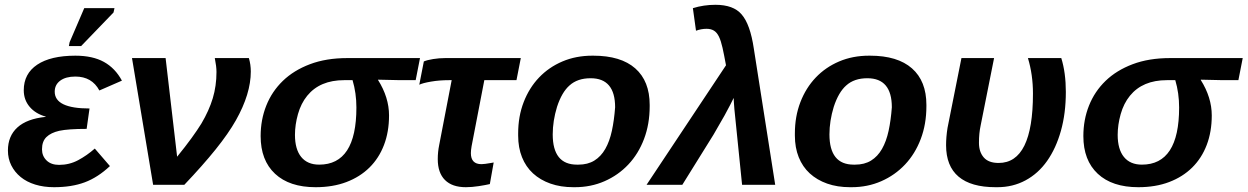

<svg xmlns="http://www.w3.org/2000/svg" viewBox="-20 -770 5198 800"><path d="M226 -83Q269 -83 305.5 -102.5Q342 -122 375 -151L438 -78Q388 -31 333.5 -10.5Q279 10 205 10Q162 10 126.5 -1Q91 -12 66 -32.5Q41 -53 27 -81Q13 -109 13 -143Q13 -203 52.5 -239Q92 -275 170 -283L171 -284Q128 -296 103.5 -325Q79 -354 79 -394Q79 -463 135 -500.5Q191 -538 294 -538Q366 -538 413 -512Q460 -486 488 -434L394 -393Q363 -451 294 -451Q254 -451 231 -434Q208 -417 208 -388Q208 -318 353 -318L341 -233Q264 -233 227 -225Q192 -217 173.5 -199Q155 -181 155 -148Q155 -120 174 -101.5Q193 -83 226 -83ZM267 -578 270 -594 331 -736H457L453 -718L318 -578Z M718 -117Q753 -160 778 -194.5Q803 -229 819 -255Q851 -309 866.5 -360.5Q882 -412 882 -470Q882 -493 875 -528H1017Q1025 -501 1025 -472Q1025 -379 963 -269Q932 -214 878.5 -147.5Q825 -81 748 0H618L530 -528H670Z M1295 10Q1186 10 1126 -46Q1066 -102 1066 -203Q1066 -271 1089.5 -330Q1113 -389 1158.5 -433Q1204 -477 1271.5 -502.5Q1339 -528 1427 -528H1444H1730L1712 -436H1647L1556 -438L1555 -437Q1601 -364 1601 -289Q1601 -221 1580 -166Q1559 -111 1519.5 -72Q1480 -33 1423.5 -11.5Q1367 10 1295 10ZM1310 -84Q1465 -84 1465 -322Q1465 -382 1449 -436H1414Q1313 -436 1260 -371Q1234 -339 1221.5 -294.5Q1209 -250 1209 -208Q1209 -148 1235 -116Q1261 -84 1310 -84Z M1851 -436Q1811 -436 1776 -430Q1741 -424 1727 -417L1746 -514Q1760 -520 1785 -524Q1810 -528 1835 -528H2150L2132 -436H1998L1945 -161Q1942 -144 1942 -132Q1942 -86 1986 -86Q1998 -86 2026 -91L2037 -93L2021 -3Q2004 1 1975 5.5Q1946 10 1921 10Q1864 10 1834 -20Q1804 -50 1804 -107Q1804 -137 1810 -166L1862 -436Z M2687 -327Q2687 -253 2663.5 -191Q2640 -129 2598 -84.5Q2556 -40 2499 -15Q2442 10 2375 10H2369Q2316 10 2273.5 -5Q2231 -20 2201 -47.5Q2171 -75 2155 -115Q2139 -155 2139 -205V-214Q2139 -285 2162 -344.5Q2185 -404 2226 -447Q2267 -490 2323.5 -514Q2380 -538 2448 -538H2452Q2567 -538 2627 -485Q2687 -432 2687 -333ZM2543 -323Q2543 -444 2441 -444Q2386 -444 2353 -414Q2321 -386 2301 -325Q2283 -266 2283 -210Q2283 -84 2384 -84H2390Q2429 -84 2456.5 -101Q2484 -118 2502 -149.5Q2520 -181 2529.5 -225Q2539 -269 2543 -323Z M3210 0H3072L3040 -315Q3037 -351 3037 -362Q3032 -351 3022.5 -333Q3013 -315 2999 -289L2953 -209L2823 0H2674L3005 -498Q2997 -542 2990.5 -571Q2984 -600 2975.5 -617.5Q2967 -635 2954.5 -642.5Q2942 -650 2924 -650Q2902 -650 2880 -642L2867 -736Q2912 -750 2961 -750Q3036 -750 3070 -710Q3106 -669 3121 -567Z M3840 -327Q3840 -253 3816.5 -191Q3793 -129 3751 -84.5Q3709 -40 3652 -15Q3595 10 3528 10H3522Q3469 10 3426.5 -5Q3384 -20 3354 -47.5Q3324 -75 3308 -115Q3292 -155 3292 -205V-214Q3292 -285 3315 -344.5Q3338 -404 3379 -447Q3420 -490 3476.5 -514Q3533 -538 3601 -538H3605Q3720 -538 3780 -485Q3840 -432 3840 -333ZM3696 -323Q3696 -444 3594 -444Q3539 -444 3506 -414Q3474 -386 3454 -325Q3436 -266 3436 -210Q3436 -84 3537 -84H3543Q3582 -84 3609.5 -101Q3637 -118 3655 -149.5Q3673 -181 3682.5 -225Q3692 -269 3696 -323Z M4122 -528 4066 -247Q4059 -215 4059 -175Q4059 -137 4079 -114Q4099 -91 4141 -91Q4284 -91 4284 -380Q4284 -459 4263 -528H4402Q4421 -467 4421 -387Q4421 -298 4400.5 -225Q4380 -152 4343 -99.5Q4306 -47 4253 -18.5Q4200 10 4136 10H4128Q4026 10 3974 -34Q3922 -78 3922 -165Q3922 -199 3928 -237L3986 -528Z M4723 10Q4614 10 4554 -46Q4494 -102 4494 -203Q4494 -271 4517.5 -330Q4541 -389 4586.5 -433Q4632 -477 4699.5 -502.5Q4767 -528 4855 -528H4872H5158L5140 -436H5075L4984 -438L4983 -437Q5029 -364 5029 -289Q5029 -221 5008 -166Q4987 -111 4947.5 -72Q4908 -33 4851.5 -11.5Q4795 10 4723 10ZM4738 -84Q4893 -84 4893 -322Q4893 -382 4877 -436H4842Q4741 -436 4688 -371Q4662 -339 4649.5 -294.5Q4637 -250 4637 -208Q4637 -148 4663 -116Q4689 -84 4738 -84Z"/></svg>

Font: Libra Sans Modern
Style: Bold Italic
Weight: 700
Italic angle: -12°
Foundry: Stefan Peev, Context Ltd
Version: Version 1.000